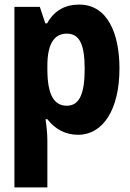

<svg xmlns="http://www.w3.org/2000/svg" viewBox="-20 -579 570 839"><path d="M43 240H187V37C187 4 183 -31 179 -58H187C221 -14 267 10 321 10C430 10 502 -100 502 -280C502 -431 451 -559 326 -559C264 -559 216 -532 186 -477H178L154 -549H43ZM272 -117C216 -117 187 -165 187 -276V-292C187 -389 218 -432 272 -432C328 -432 350 -384 350 -278C350 -171 328 -117 272 -117Z"/></svg>

Font: Noto Sans Mono Condensed ExtraBold
Style: Regular
Weight: 800
Width: 3
Designer: Monotype Design Team
Foundry: Monotype Imaging Inc.
Version: Version 2.014